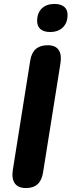

<svg xmlns="http://www.w3.org/2000/svg" viewBox="-20 -943 362 972"><path d="M112 9Q71 9 54.5 -15.5Q38 -40 45 -83L133 -636Q145 -714 221 -714Q261 -714 277 -690Q293 -666 286 -622L198 -70Q186 9 112 9ZM233 -781Q202 -781 185 -795.5Q168 -810 168 -837Q168 -877 191.5 -900Q215 -923 256 -923Q287 -923 304.5 -909Q322 -895 322 -868Q322 -828 298.5 -804.5Q275 -781 233 -781Z"/></svg>

Font: Nunito ExtraBold
Style: Italic
Weight: 800
Italic angle: -9°
Designer: Vernon Adams
Foundry: Vernon Adams
Version: Version 3.601; ttfautohint (v1.8.2.53-6de2)